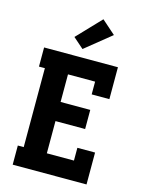

<svg xmlns="http://www.w3.org/2000/svg" viewBox="-143 -1078 886 1163"><g transform="rotate(15 300.0 -496.5)"><path d="M54 0V-120H91V-615H54V-735H517V-535H406V-615H236V-442H422V-322H236V-120H406V-200H517V0ZM281 -786 215 -844 357 -993 443 -917Z"/></g></svg>

Font: Iosevka Slab Heavy Extended
Style: Regular
Weight: 900
Width: 7
Monospace: yes
Designer: Belleve Invis
Foundry: Belleve Invis
Version: Version 11.1.0; ttfautohint (v1.8.3)